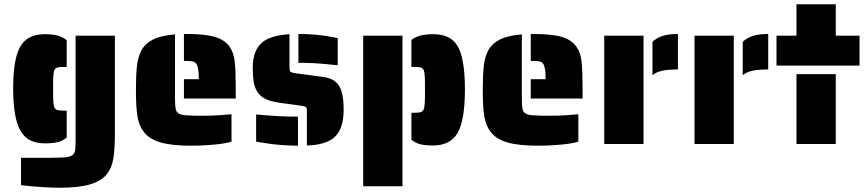

<svg xmlns="http://www.w3.org/2000/svg" viewBox="-20 -678 4085 904"><path d="M78 -60Q42 -118 42 -262Q42 -407 78 -463Q96 -491 124 -504Q152 -517 192 -517Q226 -517 250 -511Q274 -505 294 -489V-363H283Q261 -363 251.5 -360.5Q242 -358 237 -350Q232 -339 231 -319Q230 -305 230 -260Q230 -215 231 -201Q232 -180 237 -170.5Q242 -161 253 -159Q267 -157 283 -157H294V-30Q274 -14 251 -8.5Q228 -3 192 -3Q152 -3 124 -16.5Q96 -30 78 -60ZM139 200 79 194V65H213Q249 65 283 63Q308 61 319.5 53.5Q331 46 334 28Q336 4 336 -23V-510H521V-56Q521 22 514 66.5Q507 111 484 141Q458 174 404.5 190Q351 206 259 206Q209 206 139 200Z M846 -305H916Q916 -361 905 -377Q899 -386 889 -388.5Q879 -391 860 -391H846V-518H860Q946 -518 992.5 -504Q1039 -490 1061 -458Q1081 -430 1085.5 -386Q1090 -342 1090 -254V-214H846ZM657 -57Q634 -87 627 -131.5Q620 -176 620 -254Q620 -326 625 -368.5Q630 -411 646 -441Q664 -474 701.5 -492.5Q739 -511 804 -516V-214Q804 -180 807 -165.5Q810 -151 821 -144Q833 -136 858 -135Q890 -133 926 -133Q990 -133 1019 -136L1070 -140V-11Q1030 1 960 5Q926 8 880 8Q788 8 735.5 -7.5Q683 -23 657 -57Z M1518 -376Q1456 -382 1418 -382H1385V-518Q1456 -518 1520 -508L1570 -499V-371Q1551 -372 1518 -376ZM1425 -155Q1425 -170 1420 -174Q1415 -178 1399 -180L1291 -195Q1251 -201 1226.5 -214Q1202 -227 1190 -249Q1178 -268 1174 -295Q1170 -322 1170 -362Q1170 -444 1219 -482Q1260 -512 1343 -517V-360Q1343 -345 1347 -340.5Q1351 -336 1372 -333L1492 -317Q1518 -314 1537 -306.5Q1556 -299 1569 -284Q1598 -252 1598 -161Q1598 -65 1549 -27Q1506 5 1425 7ZM1243 -2 1186 -11V-139Q1226 -135 1294 -131Q1332 -129 1348 -129H1383V8Q1303 7 1243 -2Z M1917 -20V-147H1928Q1950 -147 1959.5 -149.5Q1969 -152 1974 -161Q1979 -172 1980 -193Q1981 -208 1981 -255Q1981 -302 1980 -317Q1979 -339 1974.5 -349Q1970 -359 1959 -361Q1945 -363 1928 -363H1917V-490Q1937 -505 1961.5 -511Q1986 -517 2019 -517Q2059 -517 2087.5 -504Q2116 -491 2134 -462Q2169 -404 2169 -257Q2169 -111 2134 -51Q2099 7 2019 7Q1983 7 1960 1.5Q1937 -4 1917 -20ZM1690 -510H1875V199H1690Z M2479 -305H2549Q2549 -361 2538 -377Q2532 -386 2522 -388.5Q2512 -391 2493 -391H2479V-518H2493Q2579 -518 2625.5 -504Q2672 -490 2694 -458Q2714 -430 2718.5 -386Q2723 -342 2723 -254V-214H2479ZM2290 -57Q2267 -87 2260 -131.5Q2253 -176 2253 -254Q2253 -326 2258 -368.5Q2263 -411 2279 -441Q2297 -474 2334.5 -492.5Q2372 -511 2437 -516V-214Q2437 -180 2440 -165.5Q2443 -151 2454 -144Q2466 -136 2491 -135Q2523 -133 2559 -133Q2623 -133 2652 -136L2703 -140V-11Q2663 1 2593 5Q2559 8 2513 8Q2421 8 2368.5 -7.5Q2316 -23 2290 -57Z M3052 -481Q3073 -501 3101.5 -509.5Q3130 -518 3172 -518V-351Q3127 -351 3098.5 -345Q3070 -339 3052 -324ZM2825 -510H3010V0H2825Z M3477 -481Q3498 -501 3526.5 -509.5Q3555 -518 3597 -518V-351Q3552 -351 3523.5 -345Q3495 -339 3477 -324ZM3250 -510H3435V0H3250Z M3636 -510H3730V-658H3915V-510H4027V-369H3636ZM3730 -329H3915V0H3730Z"/></svg>

Font: Saira Stencil
Style: Regular
Weight: 400
Designer: Hector Gatti with collaboration of the Omnibus-Type team
Foundry: Omnibus-Type
Version: Version 1.003